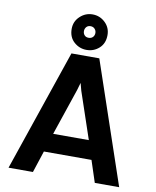

<svg xmlns="http://www.w3.org/2000/svg" viewBox="-103 -1061 929 1140"><g transform="rotate(10 361.5 -491.5)"><path d="M28 0 278 -733H446L695 0H548L505 -131H218L175 0ZM254 -244H469L374 -525L362 -570L349 -525ZM362 -769Q319 -769 286.5 -798Q254 -827 254 -877Q254 -922 286.5 -952.5Q319 -983 362 -983Q406 -983 438 -952.5Q470 -922 470 -877Q470 -827 438 -798Q406 -769 362 -769ZM362 -842Q378 -842 387.5 -852Q397 -862 397 -877Q397 -891 387.5 -901.5Q378 -912 362 -912Q346 -912 337 -901.5Q328 -891 328 -877Q328 -862 337 -852Q346 -842 362 -842Z"/></g></svg>

Font: Kreadon
Style: Bold
Weight: 700
Designer: Reiya WATANABE
Foundry: StudioGnu
Version: Version 1.003; ttfautohint (v1.8.4.7-5d5b);gftools[0.9.32]